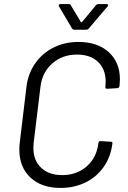

<svg xmlns="http://www.w3.org/2000/svg" viewBox="-20 -914 629 943"><path d="M75 -179Q75 -201 77 -213L110 -488Q118 -553 153 -603Q188 -653 243 -680.5Q298 -708 365 -708Q459 -708 514 -658Q569 -608 569 -524Q569 -514 567 -492Q565 -481 556 -481L506 -478Q497 -478 497 -487L498 -490Q499 -498 499 -513Q499 -574 461.5 -610Q424 -646 358 -646Q287 -646 237.5 -603Q188 -560 179 -490L145 -210Q144 -202 144 -187Q144 -126 182 -90Q220 -54 285 -54Q357 -54 406 -97Q455 -140 463 -210L464 -212Q464 -221 474 -221L523 -218Q534 -218 532 -209Q524 -144 489.5 -94.5Q455 -45 400 -18Q345 9 277 9Q184 9 129.5 -42Q75 -93 75 -179ZM268 -887Q268 -894 277 -894H316Q326 -894 328 -888L377 -806Q378 -805 380 -805Q382 -805 383 -806L451 -888Q456 -894 464 -894H503Q509 -894 510.5 -890.5Q512 -887 508 -882L416 -774Q411 -768 402 -768H346Q338 -768 334 -774L270 -882Z"/></svg>

Font: Barlow
Style: Italic
Weight: 400
Italic angle: -7°
Designer: Jeremy Tribby
Foundry: Tribby Type
Version: Version 1.408